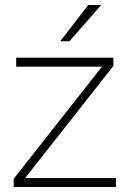

<svg xmlns="http://www.w3.org/2000/svg" viewBox="-20 -752 521 772"><path d="M35 0H446V-36H81L436 -487V-520H45V-484H390L35 -33ZM222 -586H259L387 -732H335Z"/></svg>

Font: Aspekta 150
Style: Regular
Weight: 150
Designer: Ivo Dolenc
Version: Version 2.000